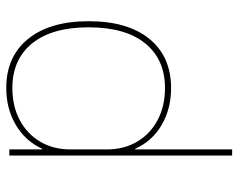

<svg xmlns="http://www.w3.org/2000/svg" viewBox="-96 -674 780 629"><g transform="rotate(90 294.5 -360.0)"><path d="M269 10Q166 10 108 -61.5Q50 -133 50 -260Q50 -388 108 -459Q166 -530 269 -530Q337 -530 390 -499Q443 -468 468 -412H470V-730H490V0H470V-108H468Q443 -53 390 -21.5Q337 10 269 10ZM269 -10Q328 -10 373.5 -34Q419 -58 444.5 -101Q470 -144 470 -200V-320Q470 -376 444.5 -419Q419 -462 373.5 -486Q328 -510 269 -510Q175 -510 122.5 -445Q70 -380 70 -260Q70 -140 122.5 -75Q175 -10 269 -10Z"/></g></svg>

Font: M PLUS 2 Thin Thin
Style: Regular
Weight: 250
Version: Version 1.001